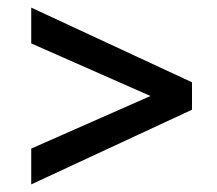

<svg xmlns="http://www.w3.org/2000/svg" viewBox="-20 -482 570 504"><path d="M484 -266V-194L62 2V-92L425 -252V-208L62 -368V-462Z"/></svg>

Font: Ysabeau
Style: Bold
Weight: 700
Designer: Christian Thalmann (Catharsis Fonts)
Version: Version 2.000;gftools[0.9.27.dev2+g8671c4b]